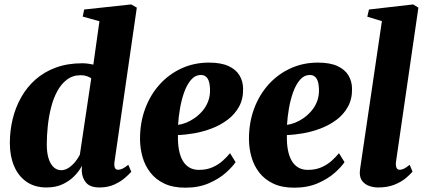

<svg xmlns="http://www.w3.org/2000/svg" viewBox="-20 -837 1912 868"><path d="M497.5 -104.5Q495.5 -87 499.5 -78.2Q503.5 -69.5 514 -69.5Q522.5 -69.5 533.2 -74.2Q544 -79 560 -92L573.5 -60.5Q564 -49.5 544.8 -32.8Q525.5 -16 496.8 -2.8Q468 10.5 429.5 10.5Q388 10.5 369.5 -10.8Q351 -32 349.5 -65L350.5 -87.5Q339 -65 317.2 -42.2Q295.5 -19.5 264 -4.5Q232.5 10.5 190.5 10.5Q136.5 10.5 99.5 -15.5Q62.5 -41.5 43.5 -86.8Q24.5 -132 24.5 -190Q24.5 -245.5 37.2 -298.5Q50 -351.5 75.8 -397.2Q101.5 -443 140.5 -477.5Q179.5 -512 232.5 -531.5Q285.5 -551 352 -551Q364.5 -551 377.8 -549.2Q391 -547.5 402 -545L429.5 -741L354 -762L360.5 -794L573 -817L598.5 -802.5ZM392.5 -483Q384.5 -488.5 372.5 -492.8Q360.5 -497 345 -497Q309 -497 282.8 -477.2Q256.5 -457.5 238.8 -424.5Q221 -391.5 210.8 -350.8Q200.5 -310 196 -266.8Q191.5 -223.5 191.5 -184Q191.5 -145.5 200 -119.5Q208.5 -93.5 223.2 -80.5Q238 -67.5 256.5 -67.5Q274 -67.5 290.2 -78.2Q306.5 -89 319.8 -105.2Q333 -121.5 341 -137.5Z M1045 -104Q1031.5 -83.5 1001.2 -56.2Q971 -29 924.8 -8.8Q878.5 11.5 817.5 11.5Q762 11.5 723 -7Q684 -25.5 659.8 -56.8Q635.5 -88 624.5 -126.8Q613.5 -165.5 613 -206Q612.5 -281.5 636 -345Q659.5 -408.5 701.8 -455.2Q744 -502 801 -528Q858 -554 924.5 -554Q979 -554 1012.8 -538.5Q1046.5 -523 1062.5 -496.5Q1078.5 -470 1079 -437Q1080 -390 1060.8 -355Q1041.5 -320 1009.2 -295.8Q977 -271.5 937.8 -256.5Q898.5 -241.5 858.5 -234.5Q818.5 -227.5 784.5 -226.5Q783.5 -190 788.8 -161Q794 -132 805.5 -111.5Q817 -91 835.5 -80Q854 -69 879 -69Q914.5 -69 941.2 -81Q968 -93 987.2 -110.5Q1006.5 -128 1020 -144.5ZM889 -498Q862.5 -498 843.8 -476.2Q825 -454.5 812.8 -420.2Q800.5 -386 793.8 -346.8Q787 -307.5 785 -272.5Q801.5 -274.5 821.2 -282.2Q841 -290 860.2 -303.5Q879.5 -317 895.8 -336Q912 -355 921.2 -379.5Q930.5 -404 929.5 -433.5Q928.5 -467.5 918 -482.8Q907.5 -498 889 -498Z M1537.5 -104Q1524 -83.5 1493.8 -56.2Q1463.5 -29 1417.2 -8.8Q1371 11.5 1310 11.5Q1254.5 11.5 1215.5 -7Q1176.5 -25.5 1152.2 -56.8Q1128 -88 1117 -126.8Q1106 -165.5 1105.5 -206Q1105 -281.5 1128.5 -345Q1152 -408.5 1194.2 -455.2Q1236.5 -502 1293.5 -528Q1350.5 -554 1417 -554Q1471.5 -554 1505.2 -538.5Q1539 -523 1555 -496.5Q1571 -470 1571.5 -437Q1572.5 -390 1553.2 -355Q1534 -320 1501.8 -295.8Q1469.5 -271.5 1430.2 -256.5Q1391 -241.5 1351 -234.5Q1311 -227.5 1277 -226.5Q1276 -190 1281.2 -161Q1286.5 -132 1298 -111.5Q1309.5 -91 1328 -80Q1346.5 -69 1371.5 -69Q1407 -69 1433.8 -81Q1460.5 -93 1479.8 -110.5Q1499 -128 1512.5 -144.5ZM1381.5 -498Q1355 -498 1336.2 -476.2Q1317.5 -454.5 1305.2 -420.2Q1293 -386 1286.2 -346.8Q1279.5 -307.5 1277.5 -272.5Q1294 -274.5 1313.8 -282.2Q1333.5 -290 1352.8 -303.5Q1372 -317 1388.2 -336Q1404.5 -355 1413.8 -379.5Q1423 -404 1422 -433.5Q1421 -467.5 1410.5 -482.8Q1400 -498 1381.5 -498Z M1770 -104Q1768.5 -86.5 1772.8 -78Q1777 -69.5 1787.5 -69.5Q1795 -69.5 1805 -73.8Q1815 -78 1832 -92L1845 -61Q1834 -48 1814 -31.2Q1794 -14.5 1763 -2Q1732 10.5 1689 10.5Q1669.5 10.5 1650.2 4Q1631 -2.5 1618.8 -17.2Q1606.5 -32 1606.5 -56Q1606.5 -61.5 1607.5 -69Q1608.5 -76.5 1609.5 -84.2Q1610.5 -92 1611.5 -97.5L1706.5 -741.5L1640.5 -761.5L1648 -794L1848 -817L1871.5 -802.5Z"/></svg>

Font: Merriweather 60pt Black
Style: Italic
Weight: 900
Italic angle: -7.8°
Version: Version 2.101